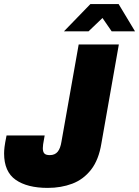

<svg xmlns="http://www.w3.org/2000/svg" viewBox="-27 -905 679 937"><path d="M206 12Q106 12 49.5 -27.5Q-7 -67 -7 -156Q-7 -169 -5 -187Q-3 -205 5 -244H191Q185 -213 183.5 -201Q182 -189 182 -182Q182 -164 189.5 -156Q197 -148 216 -148Q241 -148 254.5 -164.5Q268 -181 273 -214L357 -688H553L468 -206Q455 -125 417.5 -77Q380 -29 325.5 -8.5Q271 12 206 12ZM285 -752 414 -885H552L632 -752H518L456 -842H499L405 -752Z"/></svg>

Font: Archivo Condensed Black
Style: Italic
Weight: 900
Width: 3
Italic angle: -10°
Designer: Hector Gatti
Foundry: Omnibus-Type
Version: Version 2.001